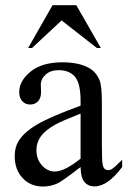

<svg xmlns="http://www.w3.org/2000/svg" viewBox="-20 -696 484 726"><path d="M284.7 -64.5Q215.8 -11.2 198.2 -2.9Q171.9 9.3 142.1 9.3Q95.7 9.3 65.7 -22.5Q35.6 -54.2 35.6 -106Q35.6 -138.7 50.3 -162.6Q70.3 -195.8 119.9 -225.1Q169.4 -254.4 284.7 -296.4V-314Q284.7 -380.9 263.4 -405.8Q242.2 -430.7 201.7 -430.7Q170.9 -430.7 152.8 -414.1Q134.3 -397.5 134.3 -376L135.3 -347.7Q135.3 -325.2 123.8 -313Q112.3 -300.8 93.8 -300.8Q75.7 -300.8 64.2 -313.5Q52.7 -326.2 52.7 -348.1Q52.7 -390.1 95.7 -425.3Q138.7 -460.4 216.3 -460.4Q275.9 -460.4 314 -440.4Q342.8 -425.3 356.4 -393.1Q365.2 -372.1 365.2 -307.1V-155.3Q365.2 -91.3 367.7 -76.9Q370.1 -62.5 375.7 -57.6Q381.3 -52.7 388.7 -52.7Q396.5 -52.7 402.3 -56.2Q412.6 -62.5 441.9 -91.8V-64.5Q387.2 8.8 337.4 8.8Q313.5 8.8 299.3 -7.8Q285.2 -24.4 284.7 -64.5ZM284.7 -96.2V-266.6Q210.9 -237.3 189.5 -225.1Q150.9 -203.6 134.3 -180.2Q117.7 -156.7 117.7 -128.9Q117.7 -93.8 138.7 -70.6Q159.7 -47.4 187 -47.4Q224.1 -47.4 284.7 -96.2ZM178.7 -676.3H268.6L361.3 -514.6H346.2L212.9 -618.7L101.1 -514.6H86.4Z"/></svg>

Font: Jameel Khushkhat-L
Style: Regular
Weight: 400
Version: Version 3.5